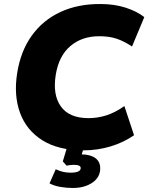

<svg xmlns="http://www.w3.org/2000/svg" viewBox="-20 -736 737 954"><path d="M48 0ZM395 11Q270 11 190.5 -39Q111 -89 79.5 -175.5Q48 -262 65 -371Q82 -481 137.5 -558.5Q193 -636 280.5 -676.5Q368 -717 480 -716Q548 -716 604 -698Q660 -680 697 -651L636 -505Q595 -532 558.5 -544Q522 -556 473 -556Q387 -556 329.5 -507Q272 -458 257 -364Q241 -265 282.5 -207Q324 -149 420 -149Q464 -149 507.5 -162.5Q551 -176 598 -209L646 -64Q594 -28 529.5 -8.5Q465 11 395 11ZM342 198Q309 198 278.5 192.5Q248 187 226 175L257 105Q292 122 330 122Q381 122 381 99Q381 83 347 83Q330 83 311 87L292 66L318 -20H402L386 31Q431 32 454.5 50Q478 68 478 100Q478 145 439 171.5Q400 198 342 198Z"/></svg>

Font: Winston ExtraBold
Style: Italic
Weight: 800
Italic angle: -9°
Designer: Original fonts by Vernon Adams / Changes by Cristiano Sobral
Foundry: Original fonts by Vernon Adams / Changes by Cristiano Sobral
Version: Version 2.503;July 17, 2020;FontCreator 13.0.0.2655 64-bit